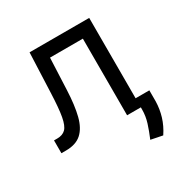

<svg xmlns="http://www.w3.org/2000/svg" viewBox="-167 -685 983 1014"><g transform="rotate(-30 324.5 -178.5)"><path d="M512.8 0H429V-467.3H228.7L220.2 -272.7Q216.3 -183.2 201 -122.5Q185.7 -61.8 151.5 -30.9Q117.2 0 56.8 0H28.4V-78.1H48.3Q81 -78.1 99.4 -96.4Q117.9 -114.7 126.8 -163.5Q135.7 -212.4 139.2 -304L149.1 -545.5H512.8V-55.4H596.6V11.4Q595.5 58.2 582.2 102.1Q568.9 146 541.2 187.5L470.2 173.3Q488.3 130.7 500.5 92Q512.8 53.3 512.8 12.8Z"/></g></svg>

Font: Linik Sans
Style: Regular
Weight: 400
Designer: Rasmus Andersson (font), Marc Monis (original base), Kil Hyung-jin (Pretendard portions), Cristiano Sobral (main changes
Foundry: rsms
Version: Version 3.018;May 31, 2022;FontCreator 14.0.0.2814 64-bit; t